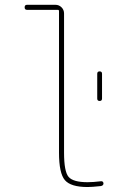

<svg xmlns="http://www.w3.org/2000/svg" viewBox="-20 -750 540 780"><path d="M375 -349.6V-450.2Q375 -460 384.8 -460Q394.5 -460 394.5 -450.2V-349.6Q394.5 -339.8 384.8 -339.8Q375 -339.8 375 -349.6ZM89.8 -710Q80.1 -710 80.1 -720.2Q80.1 -730.5 89.8 -730.5H205.1Q219.7 -730.5 230 -720.2Q240.2 -710 240.2 -695.3V-129.9Q240.2 -52.7 258.8 -31.2Q277.3 -9.8 335.9 -9.8Q357.4 -9.8 390.6 -13.7Q394.5 -14.6 397.5 -11.7Q400.4 -8.8 400.4 -4.9Q400.4 3.9 389.6 5.9Q353.5 9.8 335.9 9.8Q267.6 9.8 243.7 -18.1Q219.7 -45.9 219.7 -129.9V-705.1Q219.7 -710 214.8 -710Z"/></svg>

Font: Rounded-L Mgen+ 2m thin
Style: Regular
Weight: 100
Designer: [Source Han Sans]
Ryoko NISHIZUKA  (kana & ideographs); Paul D. Hunt (Latin, Greek & Cyrillic); Wenlong ZHANG  (bopomofo
Version: Version 1.059.20150602